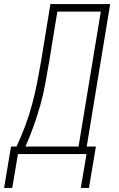

<svg xmlns="http://www.w3.org/2000/svg" viewBox="-62 -755 582 941"><path d="M-42 166 -8 -37H19Q43 -88 62.5 -140.5Q82 -193 96 -246Q110 -299 120.5 -352.5Q131 -406 140 -459L185 -735H478L363 -37H408L374 166H334L362 0H26L-2 166ZM323 -37 432 -698H219L179 -453Q170 -401 160.5 -348Q151 -295 136.5 -243Q122 -191 103.5 -139Q85 -87 63 -37Z"/></svg>

Font: Iosevka SS18 Extralight
Style: Italic
Weight: 200
Italic angle: -9°
Monospace: yes
Designer: Belleve Invis
Foundry: Belleve Invis
Version: Version 25.1.1; ttfautohint (v1.8.4)